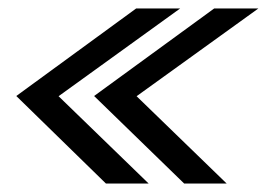

<svg xmlns="http://www.w3.org/2000/svg" viewBox="-20 -474 637 454"><path d="M415.5 -40 202.5 -247 486.5 -454H591L303 -246.5L516 -40ZM230.5 -40 18.5 -247 302 -454H406L118.5 -246.5L331.5 -40Z"/></svg>

Font: Anybody ExtraExpanded Regular
Style: Italic
Weight: 400
Width: 8
Italic angle: -10°
Designer: Tyler Finck
Foundry: Etcetera Type Company
Version: Version 1.010; ttfautohint (v1.8.3) -l 8 -r 50 -G 200 -x 14 